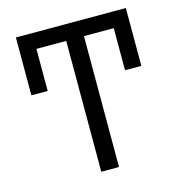

<svg xmlns="http://www.w3.org/2000/svg" viewBox="-107 -824 868 920"><g transform="rotate(-15 326.5 -363.5)"><path d="M599.4 -727.3H54V-440.3H134.9V-649.1H282.7V0H370.7V-649.1H518.5V-440.3H599.4Z"/></g></svg>

Font: Karasuma Gothic
Style: Regular
Weight: 400
Designer: Rasmus Andersson, Ryoko Nishizuka
Foundry: Genbu
Version: Version 1.00